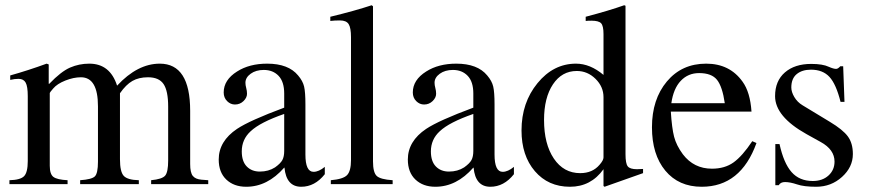

<svg xmlns="http://www.w3.org/2000/svg" viewBox="-20 -703 3317 733"><path d="M775 0H557V-15Q599 -19 610.5 -32.5Q622 -46 622 -90V-296Q622 -356 604.5 -382Q587 -408 545 -408Q510 -408 485.5 -394Q461 -380 438 -347V-95Q438 -47 452.5 -31.5Q467 -16 510 -15V0H286V-15Q330 -18 342 -29.5Q354 -41 354 -86V-297Q354 -408 289 -408Q261 -408 229.5 -395.5Q198 -383 183 -365Q170 -350 170 -348V-70Q170 -38 184 -27.5Q198 -17 238 -15V0H16V-15Q58 -16 72 -30.5Q86 -45 86 -88V-336Q86 -373 78 -387.5Q70 -402 51 -402Q36 -402 19 -398V-415Q87 -434 158 -460L166 -457V-383H168Q213 -430 247.5 -445Q282 -460 321 -460Q400 -460 427 -376Q505 -460 590 -460Q706 -460 706 -280V-77Q706 -44 716 -31.5Q726 -19 749 -17L775 -15Z M1220 -66V-38Q1182 10 1130 10Q1073 10 1066 -63H1065Q1001 10 920 10Q873 10 844 -17.5Q815 -45 815 -94Q815 -164 885 -211Q933 -243 1065 -292V-346Q1065 -391 1043.5 -413.5Q1022 -436 987 -436Q957 -436 937 -421.5Q917 -407 917 -387Q917 -378 920 -367Q923 -356 923 -345Q923 -330 909.5 -317Q896 -304 877 -304Q860 -304 847 -317Q834 -330 834 -350Q834 -398 885 -430Q932 -460 1000 -460Q1081 -460 1118 -415Q1136 -394 1141 -372.5Q1146 -351 1146 -304V-113Q1146 -47 1177 -47Q1197 -47 1220 -66ZM1065 -127V-268Q973 -236 937 -202Q903 -171 903 -125Q903 -87 922 -67.5Q941 -48 972 -48Q1005 -48 1030 -64Q1051 -79 1058 -92Q1065 -105 1065 -127Z M1479 0H1243V-15Q1290 -19 1305 -34.5Q1320 -50 1320 -92V-561Q1320 -597 1311 -611Q1302 -625 1278 -625Q1257 -625 1241 -623V-639Q1336 -662 1399 -683L1404 -679V-87Q1404 -45 1418 -31.5Q1432 -18 1479 -15Z M1942 -66V-38Q1904 10 1852 10Q1795 10 1788 -63H1787Q1723 10 1642 10Q1595 10 1566 -17.5Q1537 -45 1537 -94Q1537 -164 1607 -211Q1655 -243 1787 -292V-346Q1787 -391 1765.5 -413.5Q1744 -436 1709 -436Q1679 -436 1659 -421.5Q1639 -407 1639 -387Q1639 -378 1642 -367Q1645 -356 1645 -345Q1645 -330 1631.5 -317Q1618 -304 1599 -304Q1582 -304 1569 -317Q1556 -330 1556 -350Q1556 -398 1607 -430Q1654 -460 1722 -460Q1803 -460 1840 -415Q1858 -394 1863 -372.5Q1868 -351 1868 -304V-113Q1868 -47 1899 -47Q1919 -47 1942 -66ZM1787 -127V-268Q1695 -236 1659 -202Q1625 -171 1625 -125Q1625 -87 1644 -67.5Q1663 -48 1694 -48Q1727 -48 1752 -64Q1773 -79 1780 -92Q1787 -105 1787 -127Z M2435 -42 2288 10 2284 7V-57Q2236 10 2156 10Q2073 10 2022 -49.5Q1971 -109 1971 -205Q1971 -311 2032 -385.5Q2093 -460 2179 -460Q2233 -460 2284 -417V-573Q2284 -604 2275 -614Q2266 -624 2238 -624Q2224 -624 2216 -623V-639Q2307 -663 2363 -683L2368 -681V-114Q2368 -79 2376.5 -68Q2385 -57 2412 -57Q2418 -57 2435 -58ZM2284 -102V-332Q2284 -372 2253.5 -402Q2223 -432 2182 -432Q2125 -432 2091 -381Q2057 -330 2057 -245Q2057 -153 2094.5 -97.5Q2132 -42 2195 -42Q2242 -42 2269 -74Q2284 -91 2284 -102Z M2852 -164 2868 -157Q2808 10 2659 10Q2571 10 2520 -51.5Q2469 -113 2469 -217Q2469 -324 2526 -392Q2583 -460 2676 -460Q2766 -460 2815 -391Q2844 -351 2849 -277H2541Q2545 -214 2553.5 -181Q2562 -148 2587 -114Q2629 -59 2698 -59Q2747 -59 2780.5 -83Q2814 -107 2852 -164ZM2543 -309H2747Q2738 -372 2717.5 -398Q2697 -424 2649 -424Q2607 -424 2579 -394.5Q2551 -365 2543 -309Z M3044 -301 3148 -238Q3198 -208 3217 -182Q3236 -156 3236 -115Q3236 -65 3194.5 -27.5Q3153 10 3096 10Q3049 10 3023 1Q2996 -8 2977 -8Q2960 -8 2953 4H2940V-153H2956Q2972 -80 3002 -46Q3032 -12 3083 -12Q3120 -12 3143 -33Q3166 -54 3166 -86Q3166 -132 3113 -161L3059 -191Q2939 -258 2939 -336Q2939 -394 2976.5 -426.5Q3014 -459 3077 -459Q3121 -459 3144 -448Q3162 -440 3172 -440Q3179 -440 3188 -450H3199L3204 -314H3189Q3172 -382 3146.5 -409.5Q3121 -437 3076 -437Q3042 -437 3021.5 -420Q3001 -403 3001 -369Q3001 -352 3012.5 -332.5Q3024 -313 3044 -301Z"/></svg>

Font: STIX
Style: Regular
Weight: 400
Designer: MicroPress Inc., with final additions and corrections provided by Coen Hoffman, Elsevier (retired)
Version: Version 1.1.1